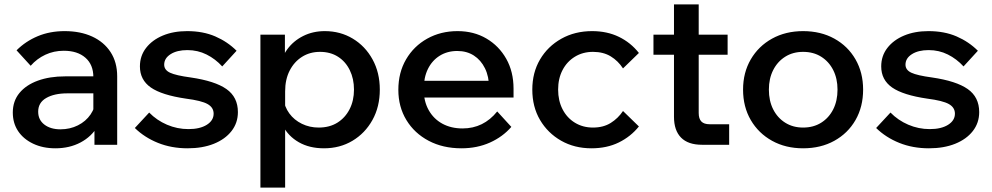

<svg xmlns="http://www.w3.org/2000/svg" viewBox="-20 -656 4497 870"><path d="M511 0H408V-99L403 -120V-307Q403 -363 367 -394.5Q331 -426 269 -426Q224 -426 185.5 -408Q147 -390 119 -358L55 -428Q96 -469 151 -492Q206 -515 273 -515Q344 -515 397.5 -490.5Q451 -466 481 -420Q511 -374 511 -310ZM231 16Q174 16 130 -5Q86 -26 62 -62Q38 -98 38 -146Q38 -198 68 -234.5Q98 -271 151.5 -290.5Q205 -310 275 -310H415V-233H285Q226 -233 189.5 -212Q153 -191 153 -150Q153 -113 181 -91.5Q209 -70 254 -70Q297 -70 333 -88Q369 -106 390.5 -137.5Q412 -169 415 -210L451 -193Q451 -132 423 -84.5Q395 -37 345 -10.5Q295 16 231 16Z M591 -76 656 -146Q690 -111 736.5 -91Q783 -71 834 -71Q886 -71 917 -90.5Q948 -110 948 -141Q948 -169 920.5 -184.5Q893 -200 823 -209Q713 -225 663.5 -259.5Q614 -294 614 -355Q614 -403 642 -439Q670 -475 718 -495Q766 -515 828 -515Q900 -515 955.5 -491Q1011 -467 1052 -426L987 -355Q956 -389 916 -409Q876 -429 829 -429Q782 -429 753 -410.5Q724 -392 724 -363Q724 -339 750.5 -326.5Q777 -314 844 -305Q954 -289 1006 -252.5Q1058 -216 1058 -148Q1058 -99 1029 -62Q1000 -25 949 -4.5Q898 16 830 16Q757 16 696 -8.5Q635 -33 591 -76Z M1272 194H1160V-499H1271V-345H1247Q1254 -395 1282 -433Q1310 -471 1354 -493Q1398 -515 1452 -515Q1522 -515 1578.5 -481Q1635 -447 1668 -387Q1701 -327 1701 -250Q1701 -172 1667.5 -112Q1634 -52 1577 -18Q1520 16 1448 16Q1382 16 1334 -11.5Q1286 -39 1261.5 -86.5Q1237 -134 1241 -193L1264 -211Q1269 -172 1291 -142Q1313 -112 1348 -95Q1383 -78 1424 -78Q1473 -78 1508.5 -100Q1544 -122 1564 -161Q1584 -200 1584 -250Q1584 -299 1565 -338Q1546 -377 1511.5 -399Q1477 -421 1430 -421Q1384 -421 1348.5 -398.5Q1313 -376 1292.5 -336Q1272 -296 1272 -242Z M2233 -151 2297 -81Q2258 -36 2200 -10Q2142 16 2071 16Q1987 16 1922.5 -18Q1858 -52 1821.5 -112Q1785 -172 1785 -249Q1785 -327 1820 -387Q1855 -447 1916 -481Q1977 -515 2053 -515Q2127 -515 2184 -481.5Q2241 -448 2274 -389.5Q2307 -331 2307 -254V-248H2196V-259Q2196 -309 2177.5 -346.5Q2159 -384 2127 -404.5Q2095 -425 2052 -425Q2007 -425 1972.5 -403.5Q1938 -382 1919 -343.5Q1900 -305 1900 -251Q1900 -197 1922.5 -157Q1945 -117 1984.5 -95.5Q2024 -74 2076 -74Q2171 -74 2233 -151ZM2307 -214H1863V-290H2291L2307 -253Z M2803 -153 2875 -83Q2838 -37 2784 -10.5Q2730 16 2660 16Q2583 16 2522.5 -18.5Q2462 -53 2427 -112.5Q2392 -172 2392 -250Q2392 -327 2427 -386.5Q2462 -446 2523.5 -480.5Q2585 -515 2663 -515Q2731 -515 2784.5 -489Q2838 -463 2875 -416L2803 -346Q2781 -380 2747.5 -400.5Q2714 -421 2667 -421Q2621 -421 2585 -399Q2549 -377 2529 -338.5Q2509 -300 2509 -250Q2509 -200 2529 -161Q2549 -122 2585 -100Q2621 -78 2667 -78Q2714 -78 2747.5 -99Q2781 -120 2803 -153Z M3284 0H3161Q3098 0 3066 -32.5Q3034 -65 3034 -127V-636H3146V-144Q3146 -118 3158 -105.5Q3170 -93 3196 -93H3284ZM3277 -408H2941V-499H3277Z M3619 16Q3540 16 3478.5 -18Q3417 -52 3382 -112Q3347 -172 3347 -250Q3347 -327 3382 -387Q3417 -447 3478.5 -481Q3540 -515 3619 -515Q3699 -515 3760.5 -481Q3822 -447 3856.5 -387Q3891 -327 3891 -250Q3891 -172 3856.5 -112Q3822 -52 3760.5 -18Q3699 16 3619 16ZM3619 -78Q3666 -78 3701 -100Q3736 -122 3755.5 -160.5Q3775 -199 3775 -250Q3775 -300 3755.5 -338.5Q3736 -377 3701 -399Q3666 -421 3619 -421Q3573 -421 3538 -399Q3503 -377 3483.5 -338.5Q3464 -300 3464 -250Q3464 -199 3483.5 -160.5Q3503 -122 3538 -100Q3573 -78 3619 -78Z M3950 -76 4015 -146Q4049 -111 4095.5 -91Q4142 -71 4193 -71Q4245 -71 4276 -90.5Q4307 -110 4307 -141Q4307 -169 4279.5 -184.5Q4252 -200 4182 -209Q4072 -225 4022.5 -259.5Q3973 -294 3973 -355Q3973 -403 4001 -439Q4029 -475 4077 -495Q4125 -515 4187 -515Q4259 -515 4314.5 -491Q4370 -467 4411 -426L4346 -355Q4315 -389 4275 -409Q4235 -429 4188 -429Q4141 -429 4112 -410.5Q4083 -392 4083 -363Q4083 -339 4109.5 -326.5Q4136 -314 4203 -305Q4313 -289 4365 -252.5Q4417 -216 4417 -148Q4417 -99 4388 -62Q4359 -25 4308 -4.5Q4257 16 4189 16Q4116 16 4055 -8.5Q3994 -33 3950 -76Z"/></svg>

Font: Wix Madefor Display SemiBold
Style: Regular
Weight: 600
Designer: Dalton Maag Ltd
Foundry: Dalton Maag Ltd
Version: Version 3.100